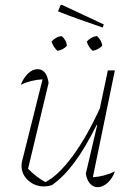

<svg xmlns="http://www.w3.org/2000/svg" viewBox="-20 -769 559 794"><path d="M335 -51 382 -252 380 -253Q333 -158 287.5 -97Q242 -36 194 -3Q176 2 162 2Q124 2 96.5 -23Q69 -48 69 -84Q69 -95 72 -105L156 -441Q105 -438 66 -418Q77 -447 96 -465Q115 -483 135 -483Q173 -483 181 -426L96 -71Q132 -35 168 -16Q221 -43 280 -123Q339 -203 393 -321L426 -478H455L364 -36Q411 -39 455 -60Q445 -31 425 -13Q405 5 384 5Q365 5 352 -10Q339 -25 335 -51ZM405 -655Q347 -675 303.5 -690.5Q260 -706 220 -722L230 -747L236 -749L409 -668ZM217 -559Q199 -577 193 -597Q211 -617 235 -620Q254 -604 257 -580Q241 -562 217 -559ZM363 -559Q345 -575 339 -597Q356 -617 381 -620Q400 -603 403 -580Q385 -562 363 -559Z"/></svg>

Font: Piazzolla Thin
Style: Italic
Weight: 100
Italic angle: -11.3°
Designer: Juan Pablo del Peral
Foundry: Huerta Tipografica
Version: Version 1.330